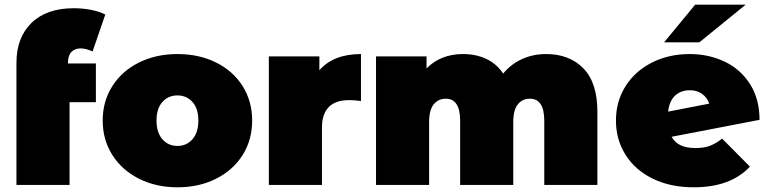

<svg xmlns="http://www.w3.org/2000/svg" viewBox="-20 -787 3273 817"><path d="M269 -517H388V-352H276V0H50V-520Q50 -627 114 -689.5Q178 -752 294 -752Q332 -752 368 -745Q404 -738 428 -725L374 -568Q346 -581 323 -581Q298 -581 283.5 -565.5Q269 -550 269 -518Z M417 -274Q417 -356 458 -420.5Q499 -485 571.5 -521Q644 -557 735 -557Q827 -557 899.5 -521Q972 -485 1012.5 -420.5Q1053 -356 1053 -274Q1053 -192 1012.5 -127.5Q972 -63 899.5 -26.5Q827 10 735 10Q644 10 571.5 -26.5Q499 -63 458 -127.5Q417 -192 417 -274ZM824 -274Q824 -325 799 -353Q774 -381 735 -381Q696 -381 671 -353Q646 -325 646 -274Q646 -223 671 -194.5Q696 -166 735 -166Q774 -166 799 -194.5Q824 -223 824 -274Z M1516 -557V-357Q1489 -361 1466 -361Q1350 -361 1350 -243V0H1124V-547H1339V-488Q1399 -557 1516 -557Z M2522 -312V0H2296V-273Q2296 -367 2235 -367Q2203 -367 2183.5 -343Q2164 -319 2164 -267V0H1938V-273Q1938 -367 1877 -367Q1845 -367 1825.5 -343Q1806 -319 1806 -267V0H1580V-547H1795V-496Q1856 -557 1950 -557Q2005 -557 2049 -536.5Q2093 -516 2121 -474Q2154 -514 2201 -535.5Q2248 -557 2304 -557Q2403 -557 2462.5 -496Q2522 -435 2522 -312Z M3053 -197 3171 -78Q3089 10 2932 10Q2833 10 2758 -26.5Q2683 -63 2642 -128Q2601 -193 2601 -274Q2601 -356 2642 -420.5Q2683 -485 2754.5 -521Q2826 -557 2915 -557Q2996 -557 3064 -524.5Q3132 -492 3172 -428.5Q3212 -365 3212 -277L2838 -205Q2863 -157 2939 -157Q2975 -157 2999.5 -166Q3024 -175 3053 -197ZM2823 -312 2998 -346Q2989 -372 2967.5 -387.5Q2946 -403 2916 -403Q2877 -403 2852.5 -380Q2828 -357 2823 -312ZM2938 -767H3153L2956 -607H2806Z"/></svg>

Font: Montserrat Alternates Black
Style: Regular
Weight: 900
Designer: Julieta Ulanovsky
Foundry: Julieta Ulanovsky
Version: Version 7.200